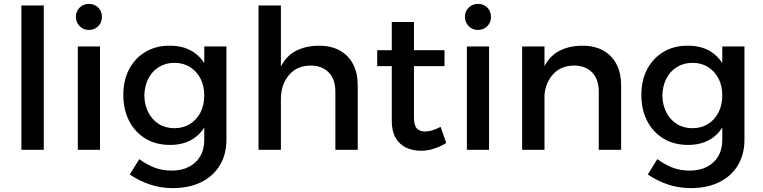

<svg xmlns="http://www.w3.org/2000/svg" viewBox="-20 -770 3922 987"><path d="M90 -742H205V0H90Z M380 -531H494V0H380ZM437 -750Q466 -750 485 -731Q504 -712 504 -683Q504 -655 485 -635.5Q466 -616 437 -616Q409 -616 389.5 -635.5Q370 -655 370 -683Q370 -712 389.5 -731Q409 -750 437 -750Z M1144 -53Q1144 24 1110 80Q1076 136 1014 166.5Q952 197 868 197Q806 197 751 178.5Q696 160 647 127L696 48Q734 76 774 91.5Q814 107 863 107Q914 107 951.5 87.5Q989 68 1009.5 33Q1030 -2 1030 -50V-531H1144ZM850 -535Q920 -536 969.5 -505.5Q1019 -475 1045 -418Q1071 -361 1070 -281Q1071 -201 1045.5 -143.5Q1020 -86 971.5 -55.5Q923 -25 854 -25Q782 -25 728 -57.5Q674 -90 644 -148Q614 -206 614 -282Q614 -357 643.5 -413.5Q673 -470 726.5 -502.5Q780 -535 850 -535ZM877 -447Q832 -447 797 -425.5Q762 -404 742.5 -366Q723 -328 722 -279Q723 -230 742.5 -192Q762 -154 796.5 -132.5Q831 -111 877 -111Q922 -111 956.5 -132.5Q991 -154 1010.5 -192Q1030 -230 1030 -279Q1030 -329 1010.5 -366.5Q991 -404 956.5 -425.5Q922 -447 877 -447Z M1704 -300Q1704 -362 1670 -397.5Q1636 -433 1576 -433Q1505 -432 1464.5 -383Q1424 -334 1424 -261H1392Q1392 -360 1420 -420Q1448 -480 1499.5 -507.5Q1551 -535 1621 -535Q1683 -535 1727.5 -510Q1772 -485 1795.5 -439.5Q1819 -394 1819 -330V0H1704ZM1309 -742H1424V0H1309Z M2108 -168Q2108 -125 2123 -109.5Q2138 -94 2165 -94Q2183 -94 2202.5 -100Q2222 -106 2245 -118L2274 -35Q2243 -16 2210 -5.5Q2177 5 2143 5Q2103 5 2069 -10.5Q2035 -26 2014.5 -60Q1994 -94 1994 -148V-657H2108ZM1919 -512H2265V-430H1919Z M2380 -531H2494V0H2380ZM2437 -750Q2466 -750 2485 -731Q2504 -712 2504 -683Q2504 -655 2485 -635.5Q2466 -616 2437 -616Q2409 -616 2389.5 -635.5Q2370 -655 2370 -683Q2370 -712 2389.5 -731Q2409 -750 2437 -750Z M3058 -300Q3058 -362 3024 -397.5Q2990 -433 2930 -433Q2859 -432 2818.5 -383Q2778 -334 2778 -261H2746Q2746 -360 2774 -420Q2802 -480 2853.5 -507.5Q2905 -535 2975 -535Q3037 -535 3081.5 -510Q3126 -485 3149.5 -439.5Q3173 -394 3173 -330V0H3058ZM2664 -531H2779V0H2664Z M3807 -53Q3807 24 3773 80Q3739 136 3677 166.5Q3615 197 3531 197Q3469 197 3414 178.5Q3359 160 3310 127L3359 48Q3397 76 3437 91.5Q3477 107 3526 107Q3577 107 3614.5 87.5Q3652 68 3672.5 33Q3693 -2 3693 -50V-531H3807ZM3513 -535Q3583 -536 3632.5 -505.5Q3682 -475 3708 -418Q3734 -361 3733 -281Q3734 -201 3708.5 -143.5Q3683 -86 3634.5 -55.5Q3586 -25 3517 -25Q3445 -25 3391 -57.5Q3337 -90 3307 -148Q3277 -206 3277 -282Q3277 -357 3306.5 -413.5Q3336 -470 3389.5 -502.5Q3443 -535 3513 -535ZM3540 -447Q3495 -447 3460 -425.5Q3425 -404 3405.5 -366Q3386 -328 3385 -279Q3386 -230 3405.5 -192Q3425 -154 3459.5 -132.5Q3494 -111 3540 -111Q3585 -111 3619.5 -132.5Q3654 -154 3673.5 -192Q3693 -230 3693 -279Q3693 -329 3673.5 -366.5Q3654 -404 3619.5 -425.5Q3585 -447 3540 -447Z"/></svg>

Font: Alexandria
Style: Regular
Weight: 400
Designer: Mohamed Gaber
Foundry: Kief Type Foundry
Version: Version 5.100